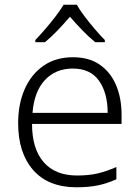

<svg xmlns="http://www.w3.org/2000/svg" viewBox="-20 -785 592 815"><path d="M290 -542Q358 -542 403.5 -510.5Q449 -479 472.5 -424Q496 -369 496 -298V-259H116Q116 -153 165.5 -96.5Q215 -40 307 -40Q356 -40 393 -48.5Q430 -57 474 -76V-24Q434 -6 395 2Q356 10 305 10Q185 10 121 -63Q57 -136 57 -262Q57 -343 84.5 -406Q112 -469 164 -505.5Q216 -542 290 -542ZM289 -494Q216 -494 170.5 -445Q125 -396 118 -306H437Q437 -390 400.5 -442Q364 -494 289 -494ZM306 -765Q318 -743 339 -715.5Q360 -688 383 -661Q406 -634 425 -615V-606H384Q357 -628 329 -657Q301 -686 277 -714Q253 -686 225.5 -657Q198 -628 171 -606H130V-615Q149 -635 172 -661.5Q195 -688 216 -715.5Q237 -743 250 -765Z"/></svg>

Font: Noto Sans Arabic UI Lt
Style: Regular
Weight: 300
Designer: Monotype Design Team, Nadine Chahine and Nizar Qandah
Foundry: Monotype Imaging Inc.
Version: Version 2.010; ttfautohint (v1.8.4.7-5d5b)